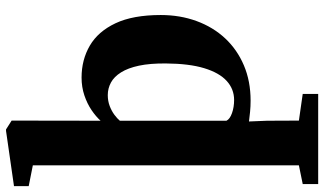

<svg xmlns="http://www.w3.org/2000/svg" viewBox="-244 -616 1100 652"><g transform="rotate(-90 306.0 -290.0)"><path d="M7 240.5V188L70.5 175V-728.5L0 -742.5V-792.5L187.5 -819.5H192.5L222.5 -800.5L222 -498.5Q236.5 -514.5 258.2 -529.2Q280 -544 308.2 -553.5Q336.5 -563 368.5 -563Q429 -563 477 -535Q525 -507 553 -447.8Q581 -388.5 581 -294Q581 -228.5 560.5 -172.5Q540 -116.5 501.8 -75.5Q463.5 -34.5 410 -11.8Q356.5 11 290 11Q270.5 11 252.2 9.2Q234 7.5 219.5 5.5L222 67L222.5 175L313 188V240.5ZM292.5 -45Q329.5 -45 357.2 -70.2Q385 -95.5 400.5 -146.8Q416 -198 416.5 -276.5Q417 -330.5 409 -368Q401 -405.5 386.2 -429Q371.5 -452.5 351.8 -463.2Q332 -474 309 -474Q289 -474 272 -467.5Q255 -461 242.2 -451.5Q229.5 -442 222 -433V-71Q227.5 -59.5 247.8 -52.2Q268 -45 292.5 -45Z"/></g></svg>

Font: Merriweather 36pt ExtraBold
Style: Regular
Weight: 800
Designer: Eben Sorkin
Foundry: Eben Sorkin
Version: Version 2.100